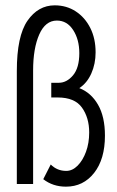

<svg xmlns="http://www.w3.org/2000/svg" viewBox="-20 -689 440 719"><path d="M227 10Q178 10 142 -18L170 -73Q194 -49 228 -49Q251 -49 270.5 -68.5Q290 -88 302 -120.5Q314 -153 314 -193Q314 -248 287 -286Q260 -324 196 -324H172V-379H200Q230 -379 253.5 -407Q277 -435 277 -490Q277 -541 254 -576.5Q231 -612 193 -612Q150 -612 127 -560Q104 -508 104 -425V0H43V-423Q43 -554 83 -611.5Q123 -669 185 -669Q229 -669 263.5 -646.5Q298 -624 318 -584.5Q338 -545 338 -493Q338 -450 322 -414Q306 -378 277 -359Q321 -342 347 -297Q373 -252 373 -181Q373 -93 332.5 -41.5Q292 10 227 10Z"/></svg>

Font: Inconsolata Condensed
Style: Regular
Weight: 400
Width: 3
Monospace: yes
Designer: Raph Levien, Cyreal, Brenton Simpson
Foundry: Raph Levien, Cyreal, Google
Version: Version 3.000; ttfautohint (v1.8.2.53-6de2)